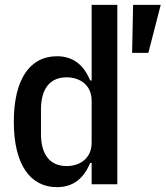

<svg xmlns="http://www.w3.org/2000/svg" viewBox="-20 -760 683 792"><path d="M215 12C283 12 326 -25 352 -88H358V0H464V-740H358V-428H352C326 -491 283 -528 215 -528C104 -528 37 -434 37 -258C37 -82 104 12 215 12ZM255 -75C186 -75 149 -122 149 -208V-308C149 -394 186 -441 255 -441C311 -441 358 -408 358 -345V-171C358 -108 311 -75 255 -75ZM525 -542H592L643 -740H529Z"/></svg>

Font: IBM Plex Mono Medm
Style: Regular
Weight: 500
Monospace: yes
Designer: Mike Abbink, Paul van der Laan, Pieter van Rosmalen
Foundry: Bold Monday
Version: Version 2.004